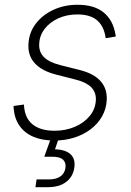

<svg xmlns="http://www.w3.org/2000/svg" viewBox="-20 -570 540 794"><path d="M205.1 11.2Q154.8 11.2 118.2 -4.4Q81.5 -20 60.8 -49.8Q40 -79.6 36.6 -121.1Q36.1 -125.5 36.1 -126.5Q36.1 -127.4 36.1 -131.8L79.1 -137.7Q81.1 -83.5 113.8 -56.4Q146.5 -29.3 206.1 -29.3Q252 -29.3 290.3 -45.9Q328.6 -62.5 351.8 -91.3Q375 -120.1 376.5 -157.2Q377.4 -188.5 357.4 -209Q337.4 -229.5 295.4 -240.2L211.4 -261.7Q152.3 -276.9 123.5 -308.8Q94.7 -340.8 97.7 -388.2Q100.1 -436 128.2 -472.4Q156.2 -508.8 201.2 -529.5Q246.1 -550.3 300.8 -550.3Q369.6 -550.3 408.4 -518.6Q447.3 -486.8 457 -429.7Q458 -426.3 458.3 -424.6Q458.5 -422.9 458.5 -418.9L417 -412.1Q411.1 -459 383.1 -484.6Q355 -510.3 299.8 -510.3Q256.3 -510.3 220.9 -494.1Q185.5 -478 164.3 -450.2Q143.1 -422.4 142.1 -387.2Q140.6 -355 161.9 -333.7Q183.1 -312.5 229 -300.8L310.5 -280.3Q368.2 -265.6 396 -234.4Q423.8 -203.1 421.4 -156.2Q419.4 -119.1 401.9 -88.4Q384.3 -57.6 354.5 -35.2Q324.7 -12.7 286.4 -0.7Q248 11.2 205.1 11.2ZM126.5 204.1 131.3 171.9H182.6Q211.9 171.9 229.2 159.9Q246.6 147.9 250.5 125.5Q253.9 103 241 90.6Q228 78.1 195.8 78.1H163.1L196.3 -14.2H223.1L223.6 0L207.5 47.4Q252 48.8 272.5 68.6Q293 88.4 287.1 125Q280.8 162.6 252.4 183.3Q224.1 204.1 177.7 204.1Z"/></svg>

Font: Inter 16pt ExtraLight
Style: Italic
Weight: 250
Italic angle: -9.3988°
Version: Version 4.001;git-66647c0bb